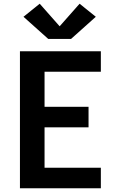

<svg xmlns="http://www.w3.org/2000/svg" viewBox="-20 -1010 640 1030"><path d="M87 0V-735H521V-625H219V-437H455V-327H219V-110H521V0ZM239 -801 106 -920 193 -990 300 -869 407 -990 494 -920 418 -852 361 -801Z"/></svg>

Font: Iosevka Custom XBdEx
Style: Regular
Weight: 800
Width: 7
Monospace: yes
Designer: Belleve Invis
Foundry: Belleve Invis
Version: Version 11.2.4; ttfautohint (v1.8.4)